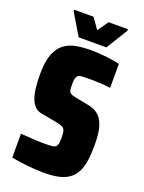

<svg xmlns="http://www.w3.org/2000/svg" viewBox="-162 -945 773 1029"><g transform="rotate(20 224.5 -430.5)"><path d="M225 8Q195 8 160.5 5.5Q126 3 93.5 -1.5Q61 -6 36 -11V-147Q67 -145 92.5 -143Q118 -141 138.5 -140.5Q159 -140 173 -140Q196 -140 214 -141.5Q232 -143 238 -151Q242 -156 244 -161.5Q246 -167 247 -176.5Q248 -186 248 -199Q248 -220 246 -232.5Q244 -245 238 -252Q232 -259 219 -263Q206 -267 185 -271L100 -287Q79 -291 64.5 -305.5Q50 -320 40.5 -344.5Q31 -369 27 -404Q23 -439 23 -484Q23 -554 39.5 -596.5Q56 -639 85 -660.5Q114 -682 152.5 -689Q191 -696 236 -696Q271 -696 302 -693Q333 -690 359 -686Q385 -682 401 -678V-541Q381 -544 360.5 -545.5Q340 -547 319.5 -547.5Q299 -548 278 -548Q253 -548 238 -547Q223 -546 215 -539Q208 -533 205.5 -522Q203 -511 203 -490Q203 -469 205 -457Q207 -445 215.5 -439.5Q224 -434 243 -430L316 -416Q339 -412 356.5 -404Q374 -396 388 -381.5Q402 -367 412 -341Q418 -327 421.5 -308.5Q425 -290 426.5 -269Q428 -248 428 -223Q428 -174 422.5 -136Q417 -98 403.5 -71Q390 -44 367 -26.5Q344 -9 309 -0.5Q274 8 225 8ZM150 -738 77 -860V-869H187L230 -808L273 -869H383V-860L308 -738Z"/></g></svg>

Font: Saira Condensed Black
Style: Regular
Weight: 900
Width: 3
Designer: Hector Gatti with collaboration of the Omnibus-Type team
Foundry: Omnibus-Type
Version: Version 1.101